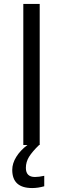

<svg xmlns="http://www.w3.org/2000/svg" viewBox="-20 -734 319 972"><path d="M204 156V209Q172 218 143 218Q42 218 42 126Q42 93 62.5 60Q83 27 119 0H98V-714H181V0H178Q143 34 127 60Q111 86 111 116Q111 162 157 162Q177 162 204 156Z"/></svg>

Font: OpenSansMMV
Style: Regular
Weight: 400
Designer: Steve Matteson
Foundry: Ascender Corporation
Version: Version 4.000